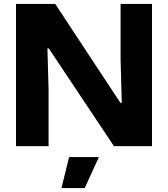

<svg xmlns="http://www.w3.org/2000/svg" viewBox="-20 -749 861 984"><path d="M62 0V-729H263L597 -222H604L598 -447V-729H759V0H564L230 -501H223L229 -290V0ZM295 215 334 56H487L414 215Z"/></svg>

Font: Mona Sans SemiExpanded
Style: Bold
Weight: 700
Width: 6
Designer: Deni Anggara
Foundry: GitHub
Version: Version 2.000